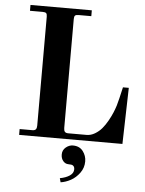

<svg xmlns="http://www.w3.org/2000/svg" viewBox="-62 -761 794 1048"><g transform="rotate(5 335.0 -237.0)"><path d="M62 0H628L636 -308H604L600 -291C597.3 -279.7 594 -265.3 590 -248C586 -230.7 582.3 -216.7 579 -206C575 -193.3 570.2 -180.2 564.5 -166.5C558.8 -152.8 551.3 -137.7 542 -121C532.7 -104.3 522.7 -89.7 512 -77C501.3 -64.3 488.7 -53.7 474 -45C459.3 -36.3 444.3 -32 429 -32H328C319.3 -32 313.2 -34.2 309.5 -38.5C305.8 -42.8 304 -49.7 304 -59V-656C304 -665.3 305.7 -671.7 309 -675C312.3 -678.3 318.7 -680 328 -680H398V-712H62V-680H132C141.3 -680 147.7 -678.3 151 -675C154.3 -671.7 156 -665.3 156 -656V-59C156 -49.7 154.2 -42.8 150.5 -38.5C146.8 -34.2 140.7 -32 132 -32H62ZM303 86C303 100.7 307 112.7 315 122C323 131.3 332.7 136 344 136C356 136 364 137.3 368 140C374.7 144 378 151 378 161C378 175 371.2 186.7 357.5 196C343.8 205.3 326 212 304 216L310 238C328.7 235.3 347.2 229 365.5 219C383.8 209 399.8 194.7 413.5 176C427.2 157.3 434 136.3 434 113C434 92.3 427.7 73.7 415 57C402.3 40.3 384 32 360 32C346 32 333 37 321 47C309 57 303 70 303 86Z"/></g></svg>

Font: Km Standard TT
Style: Bold
Weight: 700
Designer: Alexey Kryukov <alexios@thessalonica.org.ru>
Version: Version 2.0.2